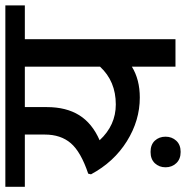

<svg xmlns="http://www.w3.org/2000/svg" viewBox="-23 -681 708 732"><g transform="rotate(-90 331.0 -315.0)"><path d="M74.8 3Q59.2 -13.7 59.2 -37.9Q59.2 -62.2 74.6 -78.6Q90 -95 117.8 -95Q145.6 -95 160.8 -78.6Q175.9 -62.2 175.9 -37.9Q175.9 -13.7 160.5 3Q145.1 19.7 117.8 19.7Q90.5 19.7 74.8 3ZM298.8 -227.5Q387.3 -227.5 442.9 -287.7V-574.3H288.7V-490.4Q288.7 -416.6 257.8 -367Q227 -317.5 162.3 -289.2Q219.4 -227.5 298.8 -227.5ZM442.9 0V-166.3Q393.8 -136 325.1 -136Q237.6 -136 158.5 -185.3Q79.4 -234.6 32.4 -322L34.9 -332.7Q117.8 -360.5 150.9 -398.9Q184 -437.3 184 -498V-574.3H-15.2V-648.6H676.4V-574.3H547.5V0Z"/></g></svg>

Font: Khula Semibold
Style: Regular
Weight: 600
Designer: Erin McLaughlin, Steve Matteson
Version: Version 1.000;PS 1.0;hotconv 1.0.72;makeotf.lib2.5.5900; ttf